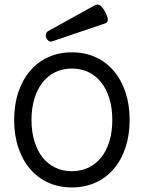

<svg xmlns="http://www.w3.org/2000/svg" viewBox="-20 -823 640 854"><path d="M43 -289.6Q43 -357.4 61.5 -412.8Q80.1 -468.3 113.8 -507.8Q147.5 -547.4 194.8 -568.8Q242.2 -590.3 299.8 -590.3Q357.4 -590.3 404.8 -568.8Q452.1 -547.4 485.8 -507.8Q519.5 -468.3 538.1 -412.8Q556.6 -357.4 556.6 -289.6Q556.6 -221.7 538.1 -166.3Q519.5 -110.8 485.8 -71.5Q452.1 -32.2 404.8 -10.7Q357.4 10.7 299.8 10.7Q242.2 10.7 194.8 -10.7Q147.5 -32.2 113.8 -71.5Q80.1 -110.8 61.5 -166.3Q43 -221.7 43 -289.6ZM120.1 -289.6Q120.1 -236.8 133.1 -194.6Q146 -152.3 169.4 -122.8Q192.9 -93.3 226.1 -77.4Q259.3 -61.5 299.8 -61.5Q340.3 -61.5 373.5 -77.4Q406.7 -93.3 430.2 -122.8Q453.6 -152.3 466.6 -194.6Q479.5 -236.8 479.5 -289.6Q479.5 -342.3 466.6 -384.5Q453.6 -426.8 430.2 -456.5Q406.7 -486.3 373.5 -502.2Q340.3 -518.1 299.8 -518.1Q259.3 -518.1 226.1 -502.2Q192.9 -486.3 169.4 -456.5Q146 -426.8 133.1 -384.5Q120.1 -342.3 120.1 -289.6ZM397.9 -797.4Q404.3 -800.8 409.9 -802.2Q415.5 -803.7 421.1 -801.3Q426.8 -798.8 433.1 -791.7Q439.5 -784.7 447.3 -771Q454.6 -757.8 457.3 -748.8Q460 -739.7 459.5 -733.6Q459 -727.5 455.6 -723.9Q452.1 -720.2 447.3 -718.8L212.4 -639.2Q203.1 -636.2 196 -641.4Q189 -646.5 185.5 -654.8Q182.1 -663.1 184.3 -671.6Q186.5 -680.2 194.8 -685.1Z"/></svg>

Font: Courier Prime
Style: Regular
Weight: 400
Designer: Alan Dague-Greene
Foundry: Quote-Unquote Apps
Version: Version 1.203